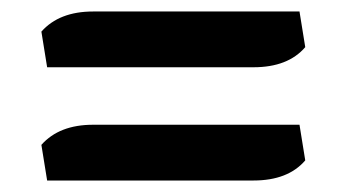

<svg xmlns="http://www.w3.org/2000/svg" viewBox="-20 -422 603 334"><path d="M421 -305H62L52 -367Q83 -402 142 -402H501L511 -340Q481 -305 421 -305ZM421 -108H62L52 -170Q83 -205 142 -205H501L511 -143Q481 -108 421 -108Z"/></svg>

Font: Patua One
Style: Regular
Weight: 400
Designer: luciano Vergara
Foundry: Luciano Vergara
Version: Version 1.002